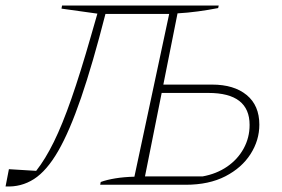

<svg xmlns="http://www.w3.org/2000/svg" viewBox="-31 -664 1014 690"><path d="M-11 6 1 -56 99 -50Q132 -92 162.5 -154Q193 -216 225.5 -309Q258 -402 296 -535L319 -615L190 -633L192 -644H755L753 -635Q717 -628 680 -623Q643 -618 607 -616L556 -360H731Q810 -360 855.5 -322.5Q901 -285 901 -216Q901 -160 869.5 -110.5Q838 -61 779 -30.5Q720 0 636 0H329L331 -10Q353 -18 383.5 -23Q414 -28 452 -29L577 -614H348Q302 -434 260.5 -313Q219 -192 178 -121Q137 -50 91 -20.5Q45 9 -11 6ZM490 -30H697Q747 -39 785 -65Q823 -91 844.5 -130Q866 -169 866 -215Q866 -330 718 -330H550Z"/></svg>

Font: Piazzolla SC Thin
Style: Italic
Weight: 100
Italic angle: -11.3°
Designer: Juan Pablo del Peral
Foundry: Huerta Tipografica
Version: Version 1.330